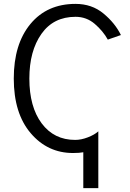

<svg xmlns="http://www.w3.org/2000/svg" viewBox="-20 -769 669 987"><path d="M50.8 -365.2Q50.8 -542 136.2 -645.5Q221.7 -749 368.2 -749Q452.1 -749 511.7 -699.7Q571.3 -650.4 601.6 -588.9L534.2 -565.4Q509.8 -609.4 467.3 -646Q424.8 -682.6 368.2 -682.6Q254.9 -682.6 192.9 -594.7Q130.9 -506.8 130.9 -365.2Q130.9 -219.7 194.3 -134.8Q257.8 -49.8 366.2 -49.8Q397.5 -49.8 431.6 -63Q465.8 -76.2 485.4 -93.8V198.2H408.2V13.7Q388.7 17.6 355.5 17.6Q224.6 17.6 137.7 -84.5Q50.8 -186.5 50.8 -365.2Z"/></svg>

Font: Gothic A1
Style: Regular
Weight: 400
Designer: HanYang I&C Co.,Ltd.
Foundry: HanYang I&C Co.,Ltd.
Version: Version 2.50